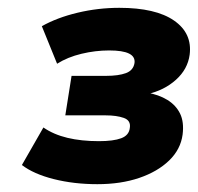

<svg xmlns="http://www.w3.org/2000/svg" viewBox="-20 -729 506 491"><path d="M229 -258Q169 -258 117.5 -271Q66 -284 36 -307L91 -403Q117 -385 152.5 -376.5Q188 -368 233 -368Q270 -368 290 -375.5Q310 -383 312 -402Q315 -421 296.5 -427.5Q278 -434 250 -434H147L163 -535H251Q283 -535 302 -542Q321 -549 324 -568Q326 -584 310 -592Q294 -600 259 -600Q224 -600 188.5 -591.5Q153 -583 126 -566L87 -662Q126 -684 178.5 -696.5Q231 -709 285 -709Q378 -709 425 -676.5Q472 -644 465 -589Q460 -552 430 -525Q400 -498 356 -488V-492Q386 -487 408 -473.5Q430 -460 440.5 -438.5Q451 -417 447 -385Q442 -347 412.5 -318.5Q383 -290 336 -274Q289 -258 229 -258Z"/></svg>

Font: Nunito Sans 10pt SemiExpanded Black
Style: Italic
Weight: 900
Width: 6
Italic angle: -9°
Designer: Vernon Adams
Foundry: Vernon Adams
Version: Version 3.101;gftools[0.9.27]